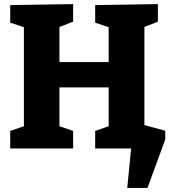

<svg xmlns="http://www.w3.org/2000/svg" viewBox="-20 -727 844 940"><path d="M30 0V-86L97 -109V-594L30 -616V-702L338 -707V-621L271 -595V-423H512V-594L446 -616V-702L753 -707V-621L687 -595V-109L753 -86V0H446V-86L512 -109V-299H271V-109L338 -86V0ZM589 -141 789 -87V-44L702 193H603L622 0H589Z"/></svg>

Font: Bitter ExtraBold
Style: Regular
Weight: 800
Designer: Sol Matas, and Bitter project Authors
Foundry: Sol Matas
Version: Version 2.001